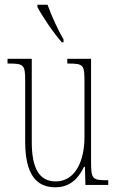

<svg xmlns="http://www.w3.org/2000/svg" viewBox="-20 -786 498 816"><path d="M243 -606H250V-619C227 -657 198 -721 182 -766H139V-756C157 -721 210 -642 243 -606ZM215 10C276 10 313 -26 337 -77H341L343 0H440V-20H438C372 -20 367 -24 367 -101V-536H266V-516H269C339 -516 339 -510 339 -426V-203C339 -104 301 -15 217 -15C147 -15 115 -70 115 -183V-536H12V-516H16C81 -516 87 -511 87 -443V-184C87 -44 135 10 215 10Z"/></svg>

Font: Noto Serif ExtraCondensed Thin
Style: Regular
Weight: 100
Width: 2
Designer: Monotype Design Team
Foundry: Monotype Imaging Inc.
Version: Version 2.013